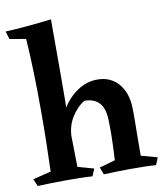

<svg xmlns="http://www.w3.org/2000/svg" viewBox="-85 -814 763 884"><g transform="rotate(-10 296.0 -372.5)"><path d="M213 -745Q213 -686 213 -621.5Q213 -557 213 -494Q213 -431 212.5 -376.5Q212 -322 211 -282L215 -55L290 -34L276 0Q246 -2 216.5 -2.5Q187 -3 149 -3Q113 -3 81.5 -2Q50 -1 20 0L5 -34L90 -55Q92 -117 93.5 -189Q95 -261 95 -335Q95 -433 92.5 -518Q90 -603 85 -676L9 -689L-2 -726Q43 -728 99 -733Q155 -738 213 -745ZM375 -435Q436 -435 473 -392.5Q510 -350 512 -280Q513 -254 512.5 -216Q512 -178 511.5 -136Q511 -94 511 -55L587 -34L573 0Q547 -2 516.5 -2.5Q486 -3 449 -3Q414 -3 385 -2Q356 -1 329 0L316 -34L390 -55Q392 -92 393 -118.5Q394 -145 394.5 -171.5Q395 -198 394 -234Q394 -295 369.5 -322Q345 -349 300 -349Q266 -330 239 -287.5Q212 -245 212 -186L177 -230Q182 -283 210 -330Q238 -377 281.5 -406Q325 -435 375 -435Z"/></g></svg>

Font: Ruwudu SemiBold
Style: Regular
Weight: 600
Designer: Becca Hirsbrunner Spalinger
Foundry: SIL International
Version: Version 3.000